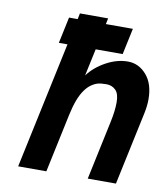

<svg xmlns="http://www.w3.org/2000/svg" viewBox="-80 -777 733 845"><g transform="rotate(10 286.0 -355.0)"><path d="M184.1 0H58.1L178.7 -566.4H140.1L165 -683.6H203.6L209 -710H335L329.6 -683.6H450.2L425.3 -566.4H304.7L278.8 -445.3Q309.1 -485.4 357.4 -511.7Q405.8 -538.1 454.3 -538.1Q502.9 -538.1 537.4 -498.5Q571.8 -459 571.8 -389.6Q571.8 -360.4 564.5 -326.2L495.1 0H369.1L424.8 -262.2Q436 -314 436 -352.5Q436 -391.1 419.4 -407.2Q402.8 -423.3 378.4 -423.3Q354 -423.3 339.8 -419.4Q325.7 -415.5 310.5 -404.8Q295.4 -394 283.2 -376.5Q255.9 -338.4 239.7 -261.7Z"/></g></svg>

Font: Tuffy
Style: BoldItalic
Weight: 700
Italic angle: -12°
Designer: Thatcher Ulrich, Karoly Barta, Michael Everson
Version: Version 001.271